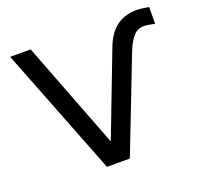

<svg xmlns="http://www.w3.org/2000/svg" viewBox="-122 -845 1040 986"><g transform="rotate(-20 398.0 -352.5)"><path d="M625 -513 426 0H301L27 -701H139L364 -116L538 -570Q598 -728 762 -701L785 -697V-606L752 -612Q702 -622 674.5 -595.5Q647 -569 625 -513Z"/></g></svg>

Font: LT Superior Semi-bold
Style: Regular
Weight: 600
Designer: Daniel Lyons
Foundry: LyonsType
Version: Version 1.0